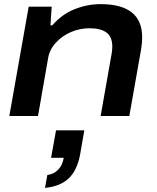

<svg xmlns="http://www.w3.org/2000/svg" viewBox="-20 -559 756 925"><path d="M24.9 0 118.2 -526.9H229L223.1 -437H231.9Q279.3 -491.2 340.3 -515.1Q401.4 -539.1 464.8 -539.1Q665 -539.1 665 -378.9Q665 -350.6 659.2 -317.9L603 0H464.8L518.1 -301.8Q521 -320.3 521 -335Q521 -381.8 492.9 -402.3Q464.8 -422.9 411.1 -422.9Q366.2 -422.9 323.7 -405.3Q281.2 -387.7 250.2 -354.5Q219.2 -321.3 211.9 -279.8L163.1 0ZM196.8 346.2 208 284.2Q240.2 279.8 260.7 258.1Q281.2 236.3 287.1 201.2H226.1L250 68.8H386.2L366.2 184.1Q352.5 260.3 311.8 299.6Q271 338.9 196.8 346.2Z"/></svg>

Font: Archivo Expanded SemiBold
Style: Italic
Weight: 600
Width: 7
Italic angle: -10°
Designer: Hector Gatti
Foundry: Omnibus-Type
Version: Version 2.001